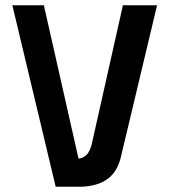

<svg xmlns="http://www.w3.org/2000/svg" viewBox="-20 -711 646 731"><path d="M578 -691 439 -108Q424 -52 385 -26.5Q346 -1 285 0H192L27 -691H147L279 -107Q297 -109 309.5 -121.5Q322 -134 329 -161L448 -691Z"/></svg>

Font: Panefresco 800wt
Style: Regular
Weight: 800
Designer: Campivisivi
Foundry: Campivisivi & Chank Co
Version: Version 1.001